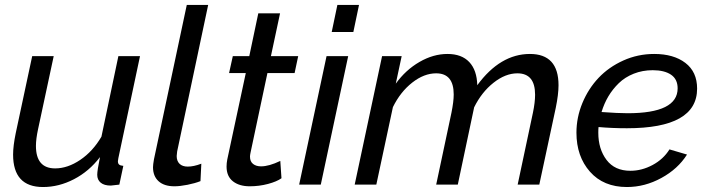

<svg xmlns="http://www.w3.org/2000/svg" viewBox="-20 -750 2877 780"><path d="M33.2 -122.1Q33.2 -156.7 43.9 -209L110.8 -522H198.2L134.8 -226.1Q126 -185.5 126 -157.2Q126 -65.9 204.1 -65.9Q254.9 -65.9 306.2 -100.6Q357.4 -135.3 392.1 -194.8L460.9 -522H548.8L460.9 -107.9Q459 -98.1 459 -95.2Q459 -85.4 464.1 -81.3Q469.2 -77.1 481 -76.2L464.8 0Q434.6 3.9 430.2 3.9Q403.3 3.9 389.2 -7.8Q375 -19.5 375 -40Q375 -57.1 386.2 -111.8Q341.8 -53.7 280.5 -22Q219.2 9.8 154.8 9.8Q33.2 9.8 33.2 -122.1Z M601.6 -70.8Q601.6 -80.6 605.5 -103L738.8 -730H825.7L699.7 -134.8Q697.8 -121.1 697.8 -116.2Q697.8 -95.7 709.5 -84.5Q721.2 -73.2 742.7 -73.2Q767.1 -73.2 797.9 -85L794.4 -14.2Q772.5 -5.4 741.7 0.7Q710.9 6.8 688.5 6.8Q647 6.8 624.3 -13.7Q601.6 -34.2 601.6 -70.8Z M900.4 -73.2Q900.4 -87.4 903.3 -102.1L978.5 -453.1H910.6L925.8 -522H992.7L1029.3 -695.8H1117.7L1080.6 -522H1191.4L1176.8 -453.1H1066.4L997.6 -128.9Q995.6 -119.1 995.6 -113.8Q995.6 -93.8 1008.1 -84Q1020.5 -74.2 1040.5 -74.2Q1072.8 -74.2 1118.7 -96.2L1123.5 -25.9Q1104.5 -12.2 1068.6 -2.7Q1032.7 6.8 994.6 6.8Q952.1 6.8 926.3 -13.4Q900.4 -33.7 900.4 -73.2Z M1350.6 -730H1438.5L1415.5 -620.1H1327.6ZM1306.6 -522H1394.5L1283.2 0H1195.3Z M1532.2 -522H1611.8L1587.9 -410.2Q1627.9 -465.8 1684.1 -498.3Q1740.2 -530.8 1797.9 -530.8Q1855.5 -530.8 1886.5 -497.8Q1917.5 -464.8 1918.9 -403.8Q2012.2 -530.8 2132.8 -530.8Q2249 -530.8 2249 -403.8Q2249 -366.7 2237.8 -312L2170.9 0H2083L2145 -292Q2153.8 -334 2153.8 -365.2Q2153.8 -452.1 2082 -452.1Q2033.2 -452.1 1984.9 -413.8Q1936.5 -375.5 1906.2 -314L1839.8 0H1752L1814 -292Q1823.2 -337.4 1823.2 -366.2Q1823.2 -452.1 1752 -452.1Q1702.6 -452.1 1654.5 -414.3Q1606.4 -376.5 1576.2 -314.9L1508.8 0H1420.9Z M2526.9 -229Q2466.8 -229 2411.6 -233.9Q2410.6 -226.1 2410.6 -210.9Q2410.6 -144.5 2444.1 -100.3Q2477.5 -56.2 2541 -56.2Q2587.4 -56.2 2631.3 -79.8Q2675.3 -103.5 2699.7 -143.1L2771 -122.1Q2733.9 -63.5 2666.7 -26.9Q2599.6 9.8 2526.9 9.8Q2431.6 9.8 2376.7 -52.5Q2321.8 -114.7 2321.8 -210.9Q2321.8 -272.9 2345.9 -331.3Q2370.1 -389.6 2411.6 -433.6Q2453.1 -477.5 2512.2 -504.2Q2571.3 -530.8 2637.7 -530.8Q2716.8 -530.8 2764.4 -494.4Q2812 -458 2812 -390.1Q2812 -229 2526.9 -229ZM2631.8 -464.8Q2590.3 -464.8 2554.7 -450.7Q2519 -436.5 2493.9 -412.1Q2468.8 -387.7 2451.4 -358.4Q2434.1 -329.1 2423.8 -294.9Q2490.7 -290 2529.8 -290Q2732.9 -290 2732.9 -391.1Q2732.9 -428.2 2706.1 -446.5Q2679.2 -464.8 2631.8 -464.8Z"/></svg>

Font: Rawline Medium
Style: Italic
Weight: 500
Italic angle: -12°
Designer: Matt McInerney, Pablo Impallari, Rodrigo Fuenzalida
Foundry: Matt McInerney, Pablo Impallari, Rodrigo Fuenzalida
Version: Version 4.020;PS 004.020;hotconv 1.0.88;makeotf.lib2.5.64775